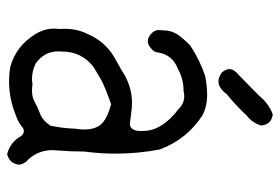

<svg xmlns="http://www.w3.org/2000/svg" viewBox="-144 -638 787 540"><g transform="rotate(90 250.0 -368.5)"><path d="M174.8 -619.6Q174.8 -609.9 184.6 -598.1Q198.2 -588.9 209.5 -588.9Q228 -588.9 245.6 -612.3Q277.3 -638.2 305.7 -668.5Q327.1 -685.5 333.5 -709.5Q330.6 -733.4 311 -739.7Q307.1 -740.7 302.7 -741.7Q272.5 -731.4 249.5 -703.1Q220.2 -674.3 191.4 -646Q174.8 -632.8 174.8 -619.6ZM65.9 -434.1Q65.9 -432.6 65.9 -429.7Q64.9 -425.3 64.9 -421.4Q64.9 -409.7 74.7 -400.4Q85.9 -390.1 96.4 -390.1Q106.9 -390.1 118.2 -400.9Q121.1 -403.8 121.6 -403.8Q127.9 -410.2 128.4 -420.9Q135.3 -460.4 175.8 -475.6Q203.1 -490.7 235.4 -490.7Q243.7 -492.7 251 -492.7Q272 -492.7 288.1 -476.1Q342.8 -433.6 348.1 -388.2Q349.1 -378.9 349.1 -372.1Q349.1 -352.5 341.3 -344.7Q336.4 -339.8 329.1 -339.8Q327.6 -339.8 317.6 -341.1Q307.6 -342.3 284.2 -345.2Q277.3 -345.7 268.1 -345.7Q258.8 -345.7 247.6 -344.2Q211.4 -338.9 178.7 -316.9Q158.2 -305.2 138.7 -294.4Q95.7 -267.6 76.2 -220.7Q76.2 -220.7 75.7 -220.2Q61.5 -191.4 61.5 -155.8Q61.5 -148.9 62 -140.6Q61 -132.8 61 -126.5Q61 -98.1 77.6 -72.3Q109.9 -20 168.5 -3.4Q236.8 7.8 301.3 -17.6Q325.2 -25.9 335.9 -35.6Q339.8 -39.1 342.3 -40Q346.2 -41.5 349.1 -41.5Q360.4 -41.5 367.7 -26.4Q385.3 -1.5 414.1 5.4Q440.4 -1 443.8 -28.3Q441.9 -43.5 428.7 -54.2Q402.8 -83.5 402.8 -121.6Q402.8 -126.5 403.3 -131.3Q406.7 -172.4 406.7 -210.9V-211.4Q412.6 -255.9 412.6 -299.8Q412.6 -362.3 400.9 -423.8Q372.6 -500 304.2 -544.4Q278.3 -557.1 250 -557.1Q221.7 -557.1 193.4 -551.3Q148.9 -536.1 108.9 -509.8Q92.3 -494.1 79.1 -476.1Q65.9 -457 65.9 -434.1ZM344.7 -211.9Q344.7 -199.7 342.3 -184.6Q341.3 -151.4 334 -116.2Q318.4 -93.3 299.3 -86.9Q283.2 -81.1 266.6 -71.8Q253.9 -64.5 235.4 -64.5Q227.1 -64.5 217.8 -65.9Q210 -64.5 202.1 -64.5Q180.7 -64.5 159.2 -74.7Q125 -99.1 125 -138.2Q125 -142.6 125.2 -145.3Q125.5 -147.9 125.5 -148.9Q125.5 -203.6 167.5 -236.3Q167.5 -236.3 168 -236.8Q186.5 -248.5 204.1 -258.5Q221.7 -268.6 273.9 -287.1L276.4 -286.1Q325.7 -272.9 337.4 -248Q344.7 -232.9 344.7 -211.9Z"/></g></svg>

Font: Bakudai
Style: ExtraLight
Weight: 200
Version: Version 1.48